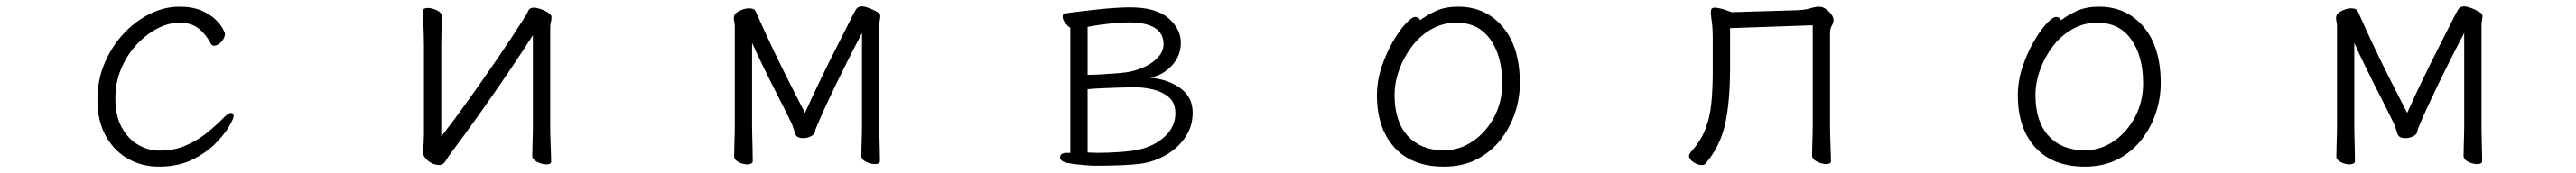

<svg xmlns="http://www.w3.org/2000/svg" viewBox="-20 -505 8040 541"><path d="M709 -142Q709 -134 694.5 -109Q680 -84 651 -55Q622 -26 578.5 -5Q535 16 476 16Q424 16 380.5 -8Q337 -32 310.5 -79Q284 -126 284 -194Q284 -254 306 -306.5Q328 -359 365 -399Q402 -439 447.5 -461.5Q493 -484 539 -484Q581 -484 608.5 -472Q636 -460 652 -444.5Q668 -429 675 -416Q682 -403 682 -400Q682 -386 670.5 -374Q659 -362 648 -362Q642 -362 639 -367Q622 -399 599 -416.5Q576 -434 541 -434Q505 -434 469.5 -415Q434 -396 404.5 -363.5Q375 -331 357.5 -288.5Q340 -246 340 -199Q340 -142 360.5 -105.5Q381 -69 412.5 -51.5Q444 -34 476 -34Q524 -34 561 -50.5Q598 -67 627.5 -91Q657 -115 680 -139Q693 -152 701 -152Q709 -152 709 -142Z M1643 -395Q1610 -343 1566 -278Q1522 -213 1475.5 -147.5Q1429 -82 1387 -26Q1378 -14 1370.5 -1.5Q1363 11 1351 11Q1332 11 1316 -2Q1300 -15 1300 -29V-31Q1301 -40 1302 -57Q1303 -74 1303 -86V-364Q1303 -374 1302.5 -395Q1302 -416 1301 -438Q1300 -460 1300 -471Q1300 -480 1315 -480Q1329 -480 1344 -472.5Q1359 -465 1359 -453Q1359 -445 1358.5 -428.5Q1358 -412 1357.5 -394Q1357 -376 1357 -364V-78Q1396 -128 1441 -191Q1486 -254 1532.5 -322Q1579 -390 1620 -455Q1625 -463 1629 -472Q1633 -481 1646 -481Q1655 -481 1668 -476.5Q1681 -472 1691 -465.5Q1701 -459 1701 -452Q1701 -442 1699 -435.5Q1697 -429 1697 -415V-106Q1697 -100 1697.5 -79Q1698 -58 1699 -35Q1700 -12 1700 0Q1700 9 1685 9Q1672 9 1656.5 1.5Q1641 -6 1641 -18Q1641 -26 1641.5 -44.5Q1642 -63 1642.5 -81Q1643 -99 1643 -106Z M2670 -402Q2642 -349 2616 -296.5Q2590 -244 2569 -199.5Q2548 -155 2536 -127Q2524 -99 2524 -96Q2524 -86 2512 -79.5Q2500 -73 2487 -73Q2466 -73 2462 -86Q2459 -95 2455.5 -105.5Q2452 -116 2449 -122Q2432 -157 2409 -202Q2386 -247 2364 -292Q2342 -337 2327 -371V-106Q2327 -100 2327.5 -79Q2328 -58 2328.5 -35.5Q2329 -13 2329 -1Q2329 4 2324 6.5Q2319 9 2312 9Q2299 9 2285 2Q2271 -5 2271 -16Q2271 -24 2271.5 -43Q2272 -62 2272.5 -80.5Q2273 -99 2273 -106V-422Q2273 -430 2271.5 -437Q2270 -444 2270 -449Q2270 -451 2270.5 -452.5Q2271 -454 2271 -455Q2273 -464 2288.5 -471.5Q2304 -479 2318 -479Q2326 -479 2332 -476Q2337 -473 2340 -465.5Q2343 -458 2346 -452Q2369 -400 2395 -345.5Q2421 -291 2446.5 -241Q2472 -191 2492 -152Q2514 -201 2540 -255Q2566 -309 2592.5 -361Q2619 -413 2640 -455Q2645 -465 2651 -475Q2657 -485 2670 -485Q2678 -485 2691.5 -480Q2705 -475 2716 -468.5Q2727 -462 2727 -456Q2727 -449 2725.5 -441.5Q2724 -434 2724 -425V-106Q2724 -96 2724.5 -75Q2725 -54 2725.5 -33.5Q2726 -13 2726 -1Q2726 8 2710 8Q2697 8 2682.5 1Q2668 -6 2668 -18Q2668 -26 2668.5 -44.5Q2669 -63 2669.5 -81Q2670 -99 2670 -106Z M3388 13Q3339 10 3313.5 5Q3288 0 3288 -12Q3288 -27 3309 -27H3320V-418Q3312 -423 3304 -433.5Q3296 -444 3296 -453Q3296 -462 3304 -463Q3315 -465 3340 -468Q3365 -471 3396 -474.5Q3427 -478 3456.5 -480Q3486 -482 3506 -482Q3587 -482 3626 -448.5Q3665 -415 3665 -371Q3665 -331 3637.5 -300.5Q3610 -270 3569 -262Q3626 -257 3664 -229Q3702 -201 3702 -153Q3702 -111 3680 -77.5Q3658 -44 3622.5 -22.5Q3587 -1 3546 6Q3519 10 3482.5 11.5Q3446 13 3416 13ZM3374 -271Q3392 -271 3418 -272.5Q3444 -274 3468 -276Q3492 -278 3502 -280Q3529 -285 3554 -297Q3579 -309 3595 -327Q3611 -345 3611 -367Q3611 -435 3501 -435Q3488 -435 3463 -433Q3438 -431 3413.5 -427.5Q3389 -424 3374 -421ZM3513 -232Q3496 -232 3470.5 -231Q3445 -230 3419 -229Q3393 -228 3374 -226V-28Q3381 -28 3389 -27.5Q3397 -27 3406 -27Q3437 -27 3473.5 -29.5Q3510 -32 3533 -37Q3583 -48 3615.5 -78.5Q3648 -109 3648 -151Q3648 -184 3627 -201.5Q3606 -219 3577 -225.5Q3548 -232 3524 -232Z M4412 -442Q4432 -457 4460.5 -470.5Q4489 -484 4531 -484Q4616 -484 4669.5 -421Q4723 -358 4723 -245Q4723 -197 4707.5 -151Q4692 -105 4662 -67Q4632 -29 4588 -6.5Q4544 16 4486 16Q4386 16 4331.5 -44Q4277 -104 4277 -207Q4277 -252 4291.5 -295.5Q4306 -339 4326.5 -374.5Q4347 -410 4366.5 -431Q4386 -452 4396 -452Q4407 -452 4412 -442ZM4486 -35Q4535 -35 4576.5 -63.5Q4618 -92 4643 -139.5Q4668 -187 4668 -245Q4668 -329 4631 -381.5Q4594 -434 4525 -434Q4483 -434 4447.5 -414Q4412 -394 4386.5 -360.5Q4361 -327 4346.5 -287Q4332 -247 4332 -208Q4332 -125 4373 -80Q4414 -35 4486 -35Z M5637 -426 5379 -417V-291Q5379 -186 5363.5 -116.5Q5348 -47 5303 6Q5299 11 5290 11Q5278 11 5264.5 2Q5251 -7 5251 -18Q5251 -22 5256 -29Q5287 -63 5301.5 -100Q5316 -137 5320.5 -181.5Q5325 -226 5325 -281V-387Q5325 -416 5322 -437Q5319 -458 5319 -468Q5319 -473 5321 -477Q5324 -481 5331 -481Q5340 -481 5352.5 -477.5Q5365 -474 5374.5 -470.5Q5384 -467 5384 -467L5587 -473Q5613 -474 5629.5 -479Q5646 -484 5657 -484Q5672 -484 5687 -469.5Q5702 -455 5702 -442Q5702 -434 5696.5 -424.5Q5691 -415 5691 -402V-107Q5691 -101 5691.5 -80Q5692 -59 5693 -36Q5694 -13 5694 -1Q5694 8 5679 8Q5666 8 5650.5 0.5Q5635 -7 5635 -19Q5635 -27 5635.5 -45Q5636 -63 5636.5 -81Q5637 -99 5637 -107Z M6412 -442Q6432 -457 6460.5 -470.5Q6489 -484 6531 -484Q6616 -484 6669.5 -421Q6723 -358 6723 -245Q6723 -197 6707.5 -151Q6692 -105 6662 -67Q6632 -29 6588 -6.5Q6544 16 6486 16Q6386 16 6331.5 -44Q6277 -104 6277 -207Q6277 -252 6291.5 -295.5Q6306 -339 6326.5 -374.5Q6347 -410 6366.5 -431Q6386 -452 6396 -452Q6407 -452 6412 -442ZM6486 -35Q6535 -35 6576.5 -63.5Q6618 -92 6643 -139.5Q6668 -187 6668 -245Q6668 -329 6631 -381.5Q6594 -434 6525 -434Q6483 -434 6447.5 -414Q6412 -394 6386.5 -360.5Q6361 -327 6346.5 -287Q6332 -247 6332 -208Q6332 -125 6373 -80Q6414 -35 6486 -35Z M7670 -402Q7642 -349 7616 -296.5Q7590 -244 7569 -199.5Q7548 -155 7536 -127Q7524 -99 7524 -96Q7524 -86 7512 -79.5Q7500 -73 7487 -73Q7466 -73 7462 -86Q7459 -95 7455.5 -105.5Q7452 -116 7449 -122Q7432 -157 7409 -202Q7386 -247 7364 -292Q7342 -337 7327 -371V-106Q7327 -100 7327.5 -79Q7328 -58 7328.5 -35.5Q7329 -13 7329 -1Q7329 4 7324 6.5Q7319 9 7312 9Q7299 9 7285 2Q7271 -5 7271 -16Q7271 -24 7271.5 -43Q7272 -62 7272.5 -80.5Q7273 -99 7273 -106V-422Q7273 -430 7271.5 -437Q7270 -444 7270 -449Q7270 -451 7270.5 -452.5Q7271 -454 7271 -455Q7273 -464 7288.5 -471.5Q7304 -479 7318 -479Q7326 -479 7332 -476Q7337 -473 7340 -465.5Q7343 -458 7346 -452Q7369 -400 7395 -345.5Q7421 -291 7446.5 -241Q7472 -191 7492 -152Q7514 -201 7540 -255Q7566 -309 7592.5 -361Q7619 -413 7640 -455Q7645 -465 7651 -475Q7657 -485 7670 -485Q7678 -485 7691.5 -480Q7705 -475 7716 -468.5Q7727 -462 7727 -456Q7727 -449 7725.5 -441.5Q7724 -434 7724 -425V-106Q7724 -96 7724.5 -75Q7725 -54 7725.5 -33.5Q7726 -13 7726 -1Q7726 8 7710 8Q7697 8 7682.5 1Q7668 -6 7668 -18Q7668 -26 7668.5 -44.5Q7669 -63 7669.5 -81Q7670 -99 7670 -106Z"/></svg>

Font: Moon Stars Kai T Light
Style: Regular
Weight: 300
Designer: GuiWonder
Version: Version 1.101